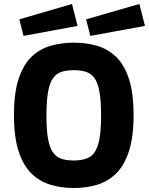

<svg xmlns="http://www.w3.org/2000/svg" viewBox="-20 -930 747 963"><path d="M350 13Q289 13 234.5 -3Q180 -19 138.5 -59Q97 -99 73.5 -170.5Q50 -242 50 -353Q50 -464 73.5 -535Q97 -606 138.5 -645.5Q180 -685 234.5 -700.5Q289 -716 350 -716Q412 -716 466 -700.5Q520 -685 561.5 -645.5Q603 -606 626.5 -535Q650 -464 650 -353Q650 -242 626.5 -170.5Q603 -99 561.5 -59Q520 -19 466 -3Q412 13 350 13ZM350 -125Q398 -125 428 -141.5Q458 -158 472.5 -206.5Q487 -255 487 -351Q487 -424 479 -469Q471 -514 454.5 -537.5Q438 -561 412 -569.5Q386 -578 350 -578Q314 -578 288 -569.5Q262 -561 245.5 -537.5Q229 -514 221 -469Q213 -424 213 -351Q213 -278 221 -233.5Q229 -189 246 -165.5Q263 -142 288.5 -133.5Q314 -125 350 -125ZM98 -750 77 -833 341 -910 369 -800ZM433 -750 412 -833 679 -910 707 -800Z"/></svg>

Font: Ruda SemiBold
Style: Bold
Weight: 900
Designer: Mariela Monsalve and Angelina Sanchez
Foundry: Mariela Monsalve and Angelina Sanchez
Version: Version 2.000